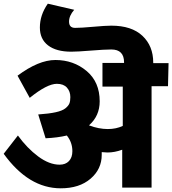

<svg xmlns="http://www.w3.org/2000/svg" viewBox="-22 -1019 933 1040"><path d="M891 -677 888 -552H799V-3H640V-208Q599 -193 560 -193Q549 -193 529 -195V-180Q529 -103 468.5 -51Q408 1 307 1Q133 1 -2 -186L75 -285Q125 -216 185 -171.5Q245 -127 301 -127Q333 -127 351.5 -146.5Q370 -166 370 -200Q370 -248 340 -285Q290 -273 225 -270L185 -399Q243 -403 279.5 -411Q316 -419 332.5 -432.5Q349 -446 354 -459Q359 -472 359 -493Q359 -524 340.5 -544.5Q322 -565 286 -565Q233 -565 139 -489L73 -609Q187 -694 278 -694Q376 -694 447 -634.5Q518 -575 518 -470Q518 -391 460 -340Q513 -320 562 -320Q607 -320 643 -337V-550H533V-678H650V-681Q650 -751 581 -751Q545 -751 471 -745Q397 -739 364 -739Q283 -739 238.5 -773Q194 -807 194 -870Q194 -938 237 -999L380 -966Q352 -934 352 -902Q352 -868 385 -868Q417 -868 483.5 -874Q550 -880 581 -880Q691 -880 749.5 -825Q808 -770 808 -680V-677Z"/></svg>

Font: Martel Sans Heavy
Style: Regular
Weight: 900
Designer: Dan Reynolds and Mathieu Réguer
Foundry: Dan Reynolds and Mathieu Réguer
Version: Version 1.001;PS 001.001;hotconv 1.0.70;makeotf.lib2.5.58329